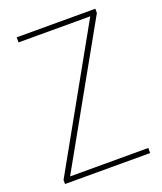

<svg xmlns="http://www.w3.org/2000/svg" viewBox="-133 -801 751 888"><g transform="rotate(-20 242.5 -357.0)"><path d="M452 0H33V-20L408 -689H55V-714H442V-693L67 -25H452Z"/></g></svg>

Font: Noto Sans Khmer SemiCondensed Thin
Style: Regular
Weight: 250
Width: 4
Designer: Danh Hong and the Monotype Design Team
Foundry: Monotype Imaging Inc.
Version: Version 2.004